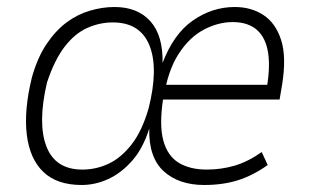

<svg xmlns="http://www.w3.org/2000/svg" viewBox="-20 -520 886 548"><path d="M213 8Q143 8 104 -29Q65 -66 56.5 -135.5Q48 -205 71 -299Q87 -356 113 -394.5Q139 -433 170 -456Q201 -479 236.5 -489.5Q272 -500 307 -500Q373 -500 409.5 -459Q446 -418 444 -338H443Q475 -423 530.5 -461.5Q586 -500 650 -500Q697 -500 732 -477Q767 -454 782.5 -405.5Q798 -357 785 -277L778 -236H429L436 -278H762L739 -256Q752 -323 745.5 -367.5Q739 -412 713.5 -434.5Q688 -457 644 -457Q603 -457 562 -435.5Q521 -414 490 -366.5Q459 -319 446 -237V-241Q434 -164 446 -119.5Q458 -75 490 -55.5Q522 -36 570 -36Q611 -36 649 -47Q687 -58 727 -86L744 -49Q702 -19 659 -5.5Q616 8 563 8Q490 8 447 -31.5Q404 -71 406 -153Q388 -96 357 -61Q326 -26 289 -9Q252 8 213 8ZM215 -36Q254 -36 289.5 -52.5Q325 -69 355 -107Q385 -145 404 -210Q433 -325 406.5 -390.5Q380 -456 302 -456Q264 -456 228.5 -440Q193 -424 164 -386Q135 -348 114 -284Q87 -168 112.5 -102Q138 -36 215 -36Z"/></svg>

Font: Nunito Sans 7pt Condensed ExtraLight
Style: Italic
Weight: 250
Width: 3
Italic angle: -9°
Designer: Vernon Adams
Foundry: Vernon Adams
Version: Version 3.101;gftools[0.9.27]